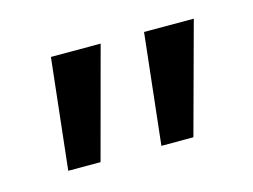

<svg xmlns="http://www.w3.org/2000/svg" viewBox="-43 -814 418 317"><g transform="rotate(-15 165.5 -655.5)"><path d="M41 -561 62 -750H147L96.2 -561ZM200.2 -561 221.2 -750H306.2L254.9 -561Z"/></g></svg>

Font: Lobster Two
Style: Regular
Weight: 400
Designer: Pablo Impallari
Foundry: Pablo Impallari. www.impallari.com
Version: Version 1.006